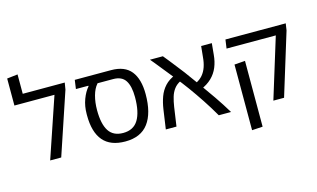

<svg xmlns="http://www.w3.org/2000/svg" viewBox="-106 -1081 2633 1594"><g transform="rotate(-15 1210.0 -284.5)"><path d="M125.8 -593.4H486.8L477.2 -535.2L297.6 0H202.6L378.1 -517.2H33.8V-749.4L125.8 -760Z M847.9 9.6Q719.9 9.6 657.4 -64.1Q594.9 -137.8 594.9 -281.9V-293Q594.9 -361.5 616.4 -418.9Q637.9 -476.4 669.5 -511.9V-523.8L756.8 -530.4L746.1 -514.1Q717.1 -481 701.8 -425Q686.5 -369 686.5 -302.1Q686.5 -182.8 725.1 -123.1Q763.6 -63.4 847.9 -63.4Q937.4 -63.4 978.2 -130.7Q1019.1 -198 1019.1 -325.8Q1019.1 -419.2 987.9 -468.2Q956.6 -517.2 882 -517.2H562.4L573 -593.4H884.5Q1001.6 -593.4 1056.2 -524.9Q1110.8 -456.4 1110.8 -326.9Q1110.8 -163.8 1045.9 -77.1Q981.1 9.6 847.9 9.6Z M1651.8 0Q1608.4 -75.4 1562.4 -144.9Q1516.4 -214.5 1470.8 -277.4Q1425.1 -340.2 1381 -393.5Q1355.9 -425.1 1332.1 -454.5Q1308.4 -483.9 1287.5 -509.9Q1266.6 -536 1249.4 -557.2Q1232.2 -578.4 1219.2 -593.4H1330.2Q1349 -571.2 1370.1 -544.2Q1391.1 -517.2 1416.2 -485.6Q1441.4 -453.9 1470.5 -415.9Q1513.5 -357.1 1562.8 -288.9Q1612.1 -220.8 1662.2 -147.8Q1712.4 -74.8 1757.2 0ZM1196.6 0 1220.6 -166.1Q1229.2 -224.4 1246.8 -272.4Q1264.4 -320.5 1298.2 -357.4Q1332 -394.4 1388.5 -417L1419.1 -357.1Q1383.1 -339.5 1361.9 -311Q1340.6 -282.5 1329.7 -245.4Q1318.8 -208.4 1311.9 -163.1L1288.2 0ZM1565.2 -246.1 1535 -306Q1573.2 -324 1596.9 -351.9Q1620.6 -379.8 1633.3 -417Q1646 -454.2 1649.6 -498.8L1659.2 -593.4H1750.9L1741.6 -495.8Q1736.6 -437.9 1716.7 -389.9Q1696.8 -342 1659.4 -305.9Q1622.1 -269.8 1565.2 -246.1Z M2120.9 0 2280.6 -518H1857.4L1868 -593.4H2386.2L2377.5 -534.9L2212.9 0ZM1886.8 191.2V-372.9L1978.8 -379.8V185.6Z"/></g></svg>

Font: Noto Sans Hebrew Light
Style: Regular
Weight: 100
Version: Version 3.000